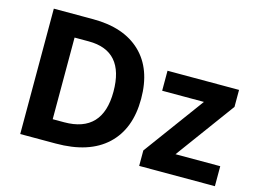

<svg xmlns="http://www.w3.org/2000/svg" viewBox="-96 -885 1420 1056"><g transform="rotate(15 614.0 -357.0)"><path d="M306.2 -125Q524.9 -125 524.9 -357.4Q524.9 -589.8 321.8 -589.8H241.2V-125ZM292 0H89.8V-713.9H314Q488.8 -713.9 585.4 -621.6Q682.1 -529.3 682.1 -358.4Q682.1 -187.5 581.8 -93.8Q481.4 0 292 0ZM1198.2 0H767.1V-87.9L1020 -432.1H782.2V-545.9H1189.5V-449.2L943.4 -113.8H1198.2Z"/></g></svg>

Font: NotoSans-Bold
Style: Bold
Weight: 700
Designer: Monotype Design team
Foundry: Monotype Imaging Inc.
Version: Version 1.04